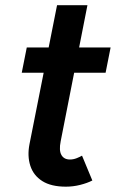

<svg xmlns="http://www.w3.org/2000/svg" viewBox="-20 -701 443 728"><path d="M230 6.8Q173.8 6.8 140.4 -14.4Q106.9 -35.6 95 -72.5Q83 -109.4 91.8 -154.3L196.3 -681.2H311.5L210 -165Q203.1 -130.4 212.9 -113.3Q222.7 -96.2 245.1 -96.2Q258.3 -96.2 271 -101.3Q283.7 -106.4 291 -110.8L330.1 -16.6Q311 -6.8 284.2 0Q257.3 6.8 230 6.8ZM62.5 -425.3 81.5 -521H399.4L380.4 -425.3Z"/></svg>

Font: Reddit Sans SemiBold
Style: Italic
Weight: 600
Italic angle: -11.25°
Designer: Stephen Hutchings
Version: Version 1.013